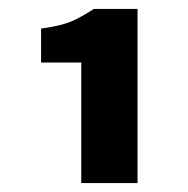

<svg xmlns="http://www.w3.org/2000/svg" viewBox="-20 -778 420 430"><path d="M162 -368V-638H72V-714Q116 -720 139.5 -730Q163 -740 190 -758H288V-368Z"/></svg>

Font: Source Sans 3 ExtraLight Black
Style: Regular
Weight: 900
Version: Version 3.052;hotconv 1.1.0;makeotfexe 2.6.0